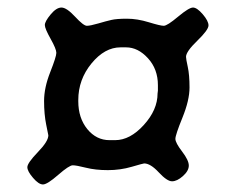

<svg xmlns="http://www.w3.org/2000/svg" viewBox="-20 -595 590 504"><path d="M394.5 -371.6Q394.5 -413.6 368.4 -442.1Q342.3 -470.7 311 -470.7H296.4Q254.9 -470.7 220.2 -428.5Q185.5 -386.2 185.5 -332.5V-329.1Q185.5 -285.2 209.2 -256.1Q232.9 -227.1 267.6 -227.1H282.2Q321.3 -227.1 357.4 -266.8Q393.6 -306.6 393.6 -349.6L394.5 -356.9ZM468.3 -445.8Q468.3 -440.4 472.9 -419.4Q477.5 -398.4 477.5 -365.2Q477.5 -332 459 -286.4Q440.4 -240.7 440.4 -230.5Q440.4 -220.2 458 -197.3Q475.6 -174.3 475.6 -160.4Q475.6 -146.5 460.2 -132.8Q444.8 -119.1 431.6 -119.1Q418.5 -119.1 396.7 -142.6Q375 -166 358.4 -166Q356 -166 325.9 -157.2Q295.9 -148.4 263.2 -148.4Q230.5 -148.4 205.3 -154.8Q180.2 -161.1 170.9 -161.1Q161.6 -161.1 132.8 -136Q104 -110.8 92.8 -110.8Q81.5 -110.8 66.7 -128.2Q51.8 -145.5 51.8 -156.2Q51.8 -167 79.3 -195.6Q106.9 -224.1 106.9 -239.7Q106.9 -240.2 101.3 -267.6Q95.7 -294.9 95.7 -329.8Q95.7 -364.7 111.8 -405.5Q127.9 -446.3 127.9 -456.3Q127.9 -466.3 112.8 -493.2Q97.7 -520 97.7 -529.3Q97.7 -538.6 112.8 -556.9Q127.9 -575.2 141.4 -575.2Q154.8 -575.2 177 -551.3Q199.2 -527.3 208 -527.3Q216.8 -527.3 237.8 -533.4Q258.8 -539.6 272.5 -542.7Q286.1 -545.9 313.2 -545.9Q340.3 -545.9 370.6 -536.6Q400.9 -527.3 409.9 -527.3Q418.9 -527.3 447.5 -551.3Q476.1 -575.2 486.6 -575.2Q497.1 -575.2 512.2 -557.6Q527.3 -540 527.3 -528.3Q527.3 -516.6 497.8 -488Q468.3 -459.5 468.3 -445.8Z"/></svg>

Font: Averia Libre
Style: Bold Italic
Weight: 700
Italic angle: -6.90001°
Version: Version 1.002